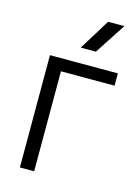

<svg xmlns="http://www.w3.org/2000/svg" viewBox="-111 -782 612 844"><g transform="rotate(15 195.0 -359.5)"><path d="M65 0V-511H130V0ZM88 -455V-511H374V-455ZM274 -719H348L256 -578H187Z"/></g></svg>

Font: TikTok Sans 24pt Light
Style: Regular
Weight: 300
Version: Version 4.000